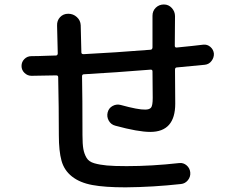

<svg xmlns="http://www.w3.org/2000/svg" viewBox="-20 -803 1040 849"><path d="M119.1 -467.8Q101.6 -467.8 88.4 -480.5Q75.2 -493.2 75.2 -511.2Q75.2 -529.3 87.9 -542Q100.6 -554.7 119.1 -554.7Q133.8 -554.7 151.9 -555.2Q169.9 -555.7 192.4 -556.6Q214.8 -557.6 227.5 -557.6Q234.4 -557.6 235.4 -566.4L232.4 -689.5Q231.4 -711.9 245.6 -727.1Q259.8 -742.2 281.7 -742.2Q303.7 -742.2 319.8 -727.5Q335.9 -712.9 336.9 -691.4L339.8 -571.3Q339.8 -563.5 349.6 -563.5Q485.4 -570.3 644.5 -583Q653.3 -583 654.3 -592.8V-733.4Q654.3 -754.9 668.9 -769Q683.6 -783.2 704.6 -783.2Q725.6 -783.2 739.7 -767.6Q753.9 -752 753.9 -731.4Q752.9 -686.5 752.9 -600.6Q752.9 -592.8 760.7 -592.8Q840.8 -600.6 878.9 -605.5Q896.5 -607.4 910.2 -595.7Q923.8 -584 925.8 -566.4Q926.8 -548.8 915.5 -533.7Q904.3 -518.6 885.7 -516.6Q805.7 -508.8 762.7 -504.9Q753.9 -504.9 753.9 -495.1V-486.3L754.9 -344.7Q754.9 -219.7 644.5 -219.7Q590.8 -219.7 490.2 -247.1Q470.7 -252 460.9 -269.5Q451.2 -287.1 456.1 -306.2Q460.9 -325.2 478 -334.5Q495.1 -343.8 513.7 -338.9Q591.8 -317.4 622.1 -318.4Q640.6 -318.4 647.9 -327.1Q655.3 -335.9 655.3 -370.1L654.3 -487.3Q654.3 -495.1 646.5 -495.1Q490.2 -482.4 351.6 -474.6Q342.8 -474.6 342.8 -465.8Q344.7 -377 344.7 -205.1Q344.7 -166 348.6 -144Q352.5 -122.1 362.8 -105Q373 -87.9 397 -81.1Q420.9 -74.2 452.6 -71.3Q484.4 -68.4 540 -68.4Q651.4 -68.4 772.5 -82Q791 -84 805.2 -71.8Q819.3 -59.6 821.3 -41Q823.2 -21.5 811 -6.3Q798.8 8.8 780.3 10.7Q656.2 24.4 535.2 25.4Q443.4 25.4 388.2 15.1Q333 4.9 298.3 -22.5Q263.7 -49.8 252 -92.3Q240.2 -134.8 240.2 -205.1Q240.2 -326.2 237.3 -461.9Q237.3 -469.7 228.5 -469.7Q151.4 -467.8 119.1 -467.8Z"/></svg>

Font: Rounded Mgen+ 2p medium
Style: Regular
Weight: 500
Designer: [Source Han Sans]
Ryoko NISHIZUKA  (kana & ideographs); Paul D. Hunt (Latin, Greek & Cyrillic); Wenlong ZHANG  (bopomofo
Version: Version 1.059.20150602